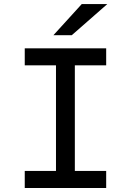

<svg xmlns="http://www.w3.org/2000/svg" viewBox="-20 -942 656 962"><path d="M260.5 0V-700H355V0ZM104 0V-85.5H512V0ZM104 -614.5V-700H512V-614.5ZM247.5 -765.5 389.5 -921.5H517.5L339.5 -765.5Z"/></svg>

Font: Overpass Mono Light Medium
Style: Regular
Weight: 500
Monospace: yes
Version: Version 4.000